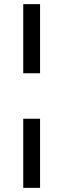

<svg xmlns="http://www.w3.org/2000/svg" viewBox="-20 -725 305 925"><path d="M92 -372V-705H173V-372ZM92 180V-153H173V180Z"/></svg>

Font: NunitoSans1
Style: Book
Weight: 400
Designer: Vernon Adams
Foundry: Vernon Adams
Version: Version 3.101;gftools[0.9.27]